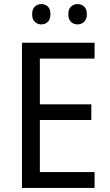

<svg xmlns="http://www.w3.org/2000/svg" viewBox="-20 -924 540 944"><path d="M445 0H88V-714H445V-636H176V-411H429V-334H176V-78H445ZM138 -854Q138 -880 151.5 -892Q165 -904 183 -904Q202 -904 215 -892Q228 -880 228 -854Q228 -829 215 -816.5Q202 -804 183 -804Q165 -804 151.5 -816.5Q138 -829 138 -854ZM316 -854Q316 -880 329.5 -892Q343 -904 361 -904Q380 -904 393.5 -892Q407 -880 407 -854Q407 -829 393.5 -816.5Q380 -804 361 -804Q342 -804 329 -816.5Q316 -829 316 -854Z"/></svg>

Font: Noto Sans Devanagari SemiCondensed
Style: Regular
Weight: 400
Width: 4
Designer: Jelle Bosma - Monotype Design Team
Foundry: Monotype Imaging Inc.
Version: Version 2.006